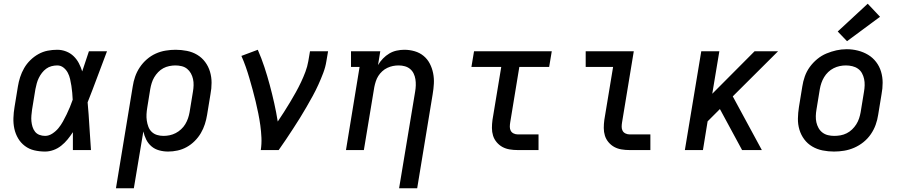

<svg xmlns="http://www.w3.org/2000/svg" viewBox="-20 -805 4840 1030"><path d="M222 8Q192 8 164 1.5Q136 -5 113.5 -22Q91 -39 77 -63Q63 -87 57 -114.5Q51 -142 52 -172Q53 -202 58 -231L76 -341Q80 -366 88 -391Q96 -416 109.5 -439.5Q123 -463 143 -482.5Q163 -502 186.5 -515Q210 -528 235.5 -533Q261 -538 287 -538Q312 -538 335 -529Q358 -520 375 -503.5Q392 -487 403 -466Q414 -445 421 -422Q430 -449 439 -476Q448 -503 457 -530H554Q528 -462 502.5 -393Q477 -324 450 -256Q456 -192 459.5 -128Q463 -64 468 0H371Q371 -24 371 -48Q371 -72 371 -96Q358 -76 342.5 -57Q327 -38 308 -23Q289 -8 266.5 0Q244 8 222 8ZM222 -76Q242 -76 261 -88.5Q280 -101 293.5 -117.5Q307 -134 317.5 -153Q328 -172 337.5 -191.5Q347 -211 355 -230.5Q363 -250 370 -270Q369 -289 367.5 -307.5Q366 -326 363 -344.5Q360 -363 356 -381Q352 -399 343.5 -415Q335 -431 320.5 -442.5Q306 -454 287 -454Q272 -454 256.5 -450Q241 -446 228 -436.5Q215 -427 205 -414Q195 -401 188 -386.5Q181 -372 177 -357Q173 -342 170 -327L152 -217Q150 -202 148.5 -186Q147 -170 148.5 -154.5Q150 -139 154.5 -124.5Q159 -110 168 -98.5Q177 -87 191.5 -81.5Q206 -76 222 -76Z M602 205 692 -341Q696 -368 705 -394Q714 -420 730 -444Q746 -468 768 -487Q790 -506 815.5 -517.5Q841 -529 868.5 -533.5Q896 -538 922 -538Q953 -538 983 -532Q1013 -526 1038 -511Q1063 -496 1080.5 -472.5Q1098 -449 1106.5 -420.5Q1115 -392 1115 -361Q1115 -330 1109 -299L1091 -189Q1087 -164 1079 -139Q1071 -114 1057.5 -91Q1044 -68 1024.5 -48.5Q1005 -29 981.5 -16Q958 -3 932.5 2.5Q907 8 882 8Q857 8 833.5 1.5Q810 -5 792.5 -20Q775 -35 764.5 -56Q754 -77 749 -100L698 205ZM857 -76Q874 -76 890.5 -79.5Q907 -83 922.5 -91Q938 -99 951.5 -111.5Q965 -124 974 -139Q983 -154 988.5 -170Q994 -186 997 -203L1015 -313Q1018 -330 1018.5 -347.5Q1019 -365 1015.5 -381Q1012 -397 1004 -411.5Q996 -426 983.5 -436Q971 -446 954.5 -450Q938 -454 921 -454Q905 -454 888 -450.5Q871 -447 856 -439Q841 -431 828.5 -418Q816 -405 807.5 -390.5Q799 -376 794 -360Q789 -344 786 -327L770 -228Q767 -210 766 -192.5Q765 -175 767.5 -158Q770 -141 776 -125Q782 -109 794 -97.5Q806 -86 822.5 -81Q839 -76 857 -76Z M1379 0Q1384 -33 1382.5 -66.5Q1381 -100 1376.5 -132.5Q1372 -165 1365.5 -197Q1359 -229 1351.5 -260.5Q1344 -292 1335.5 -323Q1327 -354 1318 -385Q1309 -416 1298.5 -446Q1288 -476 1275 -505L1363 -538Q1383 -492 1398.5 -445Q1414 -398 1427 -349.5Q1440 -301 1451 -252Q1462 -203 1470 -153Q1487 -178 1503.5 -204Q1520 -230 1536 -256.5Q1552 -283 1567 -310Q1582 -337 1595 -364.5Q1608 -392 1618.5 -420Q1629 -448 1634 -477L1643 -530H1740L1731 -477Q1726 -445 1714 -413.5Q1702 -382 1688 -351Q1674 -320 1657.5 -290Q1641 -260 1624 -230.5Q1607 -201 1589 -172Q1571 -143 1552 -114Q1533 -85 1514 -56.5Q1495 -28 1475 0Z M2121 205 2207 -313Q2210 -330 2210.5 -347Q2211 -364 2208.5 -380Q2206 -396 2199 -410.5Q2192 -425 2180 -435Q2168 -445 2152 -449.5Q2136 -454 2119 -454Q2103 -454 2088 -451Q2073 -448 2058 -441Q2043 -434 2030.5 -422.5Q2018 -411 2009.5 -397.5Q2001 -384 1996 -368.5Q1991 -353 1988 -338L1932 0H1836L1909 -446H1863V-530H2020L2008 -456Q2019 -475 2034.5 -491Q2050 -507 2068.5 -518Q2087 -529 2108 -533.5Q2129 -538 2149 -538Q2178 -538 2205 -530Q2232 -522 2252.5 -505Q2273 -488 2285.5 -464Q2298 -440 2303.5 -412.5Q2309 -385 2307.5 -356.5Q2306 -328 2301 -299L2218 205Z M2757 0Q2735 0 2714 -3.5Q2693 -7 2675.5 -16.5Q2658 -26 2644.5 -42Q2631 -58 2625 -77.5Q2619 -97 2619 -118.5Q2619 -140 2622 -162L2669 -446H2509L2523 -530H2940L2926 -446H2766L2717 -148Q2715 -136 2715 -124.5Q2715 -113 2720 -103.5Q2725 -94 2735.5 -89Q2746 -84 2757 -84H2869V0Z M3357 0Q3335 0 3314 -3.5Q3293 -7 3275.5 -16.5Q3258 -26 3244.5 -42Q3231 -58 3225 -77.5Q3219 -97 3219 -118.5Q3219 -140 3222 -162L3269 -446H3122V-530H3380L3317 -148Q3315 -136 3315 -124.5Q3315 -113 3320 -103.5Q3325 -94 3335.5 -89Q3346 -84 3357 -84H3469V0Z M3654 0 3742 -530H3839L3801 -302L4028 -530H4154L3911 -288L4067 0H3961L3842 -220L3776 -154L3751 0Z M4454 8Q4423 8 4393 2Q4363 -4 4337.5 -19Q4312 -34 4294.5 -57.5Q4277 -81 4268.5 -109.5Q4260 -138 4260.5 -169Q4261 -200 4266 -231L4284 -341Q4288 -368 4297.5 -395Q4307 -422 4324 -445.5Q4341 -469 4364 -488Q4387 -507 4413.5 -518Q4440 -529 4467 -535Q4494 -541 4522 -541Q4553 -541 4582.5 -533.5Q4612 -526 4637 -511Q4662 -496 4680 -472.5Q4698 -449 4706.5 -420.5Q4715 -392 4715 -361Q4715 -330 4709 -299L4691 -189Q4687 -162 4677.5 -135.5Q4668 -109 4651.5 -85Q4635 -61 4612 -42.5Q4589 -24 4562.5 -12.5Q4536 -1 4508.5 3.5Q4481 8 4454 8ZM4455 -76Q4472 -76 4489 -79Q4506 -82 4522 -90Q4538 -98 4551 -110.5Q4564 -123 4573.5 -138Q4583 -153 4588.5 -169.5Q4594 -186 4597 -203L4615 -313Q4618 -330 4618.5 -347.5Q4619 -365 4615.5 -381.5Q4612 -398 4604 -412.5Q4596 -427 4582.5 -436.5Q4569 -446 4552 -450Q4535 -454 4518 -454Q4501 -454 4484.5 -450.5Q4468 -447 4452 -439Q4436 -431 4423 -418.5Q4410 -406 4401 -391Q4392 -376 4386.5 -360Q4381 -344 4378 -327L4360 -217Q4357 -200 4356.5 -182.5Q4356 -165 4359.5 -149Q4363 -133 4371 -118.5Q4379 -104 4392 -94Q4405 -84 4421.5 -80Q4438 -76 4455 -76Q4455 -76 4455 -76Q4455 -76 4455 -76ZM4524 -584 4474 -636 4635 -785 4701 -715Z"/></svg>

Font: Iosevka Slab Medium Extended
Style: Italic
Weight: 500
Width: 7
Italic angle: -9°
Monospace: yes
Designer: Belleve Invis
Foundry: Belleve Invis
Version: Version 11.1.0; ttfautohint (v1.8.3)